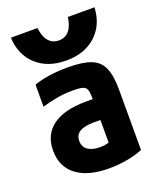

<svg xmlns="http://www.w3.org/2000/svg" viewBox="-143 -852 786 950"><g transform="rotate(-20 250.0 -377.0)"><path d="M267 10Q156 10 95.5 -36Q35 -82 35 -167Q35 -251 95.5 -295.5Q156 -340 271 -340H376V-230H273Q223 -230 198 -215Q173 -200 173 -168Q173 -137 196 -120.5Q219 -104 261 -104Q286 -104 305.5 -110.5Q325 -117 343 -131L307 -58V-336Q307 -371 302 -387.5Q297 -404 280.5 -409Q264 -414 230 -414Q205 -414 182 -412Q159 -410 131.5 -404.5Q104 -399 65 -388V-504Q101 -517 147 -523.5Q193 -530 245 -530Q322 -530 365.5 -513Q409 -496 427 -454.5Q445 -413 445 -340V-22Q411 -7 363 1.5Q315 10 267 10ZM250 -564Q153 -564 93.5 -618.5Q34 -673 30 -764H170Q175 -718 195.5 -694Q216 -670 250 -670Q283 -670 303.5 -694Q324 -718 330 -764H470Q466 -673 406.5 -618.5Q347 -564 250 -564Z"/></g></svg>

Font: M PLUS Code Latin
Style: Bold
Weight: 700
Designer: Coji Morishita
Foundry: UNDERFOREST DESIGN
Version: Version 1.002; ttfautohint (v1.8.3)